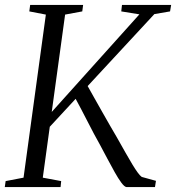

<svg xmlns="http://www.w3.org/2000/svg" viewBox="-28 -763 718 783"><path d="M-8.5 0 -5 -24.5 68 -38.5 159 -703.5 91.5 -716.5 95 -743H311L307.5 -716.5L237.5 -703.5L183 -306.5L540.5 -704.5L466.5 -716.5L469.5 -743H670L665.5 -716.5L601.5 -705.5L329.5 -412Q340.5 -392.5 356 -364.8Q371.5 -337 388.5 -307.2Q405.5 -277.5 421 -250.2Q436.5 -223 448.5 -203Q468.5 -167.5 484.2 -139.8Q500 -112 512.2 -91.8Q524.5 -71.5 533.8 -59Q543 -46.5 550 -41.5L608 -25.5L604 0H488Q479.5 -1 467 -17.8Q454.5 -34.5 439.8 -60.8Q425 -87 409.5 -116.5Q394 -146 380 -172Q368.5 -192.5 355.2 -217.2Q342 -242 328.8 -268Q315.5 -294 303 -317.8Q290.5 -341.5 280.5 -360L175 -246L146.5 -38.5L221.5 -24.5L219 0Z"/></svg>

Font: Merriweather 96pt Light
Style: Italic
Weight: 300
Italic angle: -7.8°
Version: Version 2.101